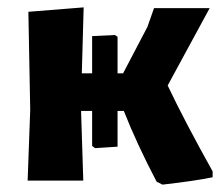

<svg xmlns="http://www.w3.org/2000/svg" viewBox="-20 -490 609 521"><path d="M55 0 62 -192 57 -458 207 -470 202 -291H230V-392L292 -395L299 -390V-291H314L380 -417L398 -468H549L435 -258Q481 -161 557 -25V-9Q509 1 421 11L405 3Q351 -100 316 -189H299V-92L238 -88L230 -94V-189H200L206 0Z"/></svg>

Font: Alegreya Sans ExtraBold
Style: Regular
Weight: 800
Designer: Juan Pablo del Peral
Foundry: Huerta Tipografica
Version: Version 2.007